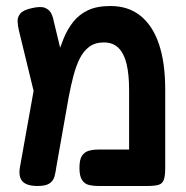

<svg xmlns="http://www.w3.org/2000/svg" viewBox="-20 -609 619 638"><path d="M529 -312V-51Q529 -25 524.5 -12Q520 1 507.5 5Q495 9 469 9H305Q289 9 275 5.5Q261 2 252.5 -11Q244 -24 244 -51Q244 -79 252.5 -91.5Q261 -104 275 -108Q289 -112 306 -112H409V-309Q409 -362 400.5 -397Q392 -432 373.5 -450Q355 -468 325 -468Q296 -468 276.5 -453.5Q257 -439 244.5 -413.5Q232 -388 223.5 -355Q215 -322 208 -285L167 -53Q165 -37 161 -22.5Q157 -8 144.5 0.5Q132 9 105 9Q69 9 55 -6Q41 -21 46 -52L104 -376L144 -337Q156 -375 167 -411.5Q178 -448 191 -480Q204 -512 223.5 -536.5Q243 -561 272.5 -575Q302 -589 347 -589Q407 -589 447.5 -556Q488 -523 508.5 -461.5Q529 -400 529 -312ZM106 -248 43 -507Q39 -523 38.5 -538Q38 -553 48 -564.5Q58 -576 86 -582Q116 -589 130.5 -582.5Q145 -576 151 -563Q157 -550 159 -537L205 -346Z"/></svg>

Font: Fredoka SemiCondensed Medium
Style: Regular
Weight: 500
Width: 4
Designer: Ben Nathan
Foundry: Milena B. Brandão, Ben Nathan
Version: Version 2.001